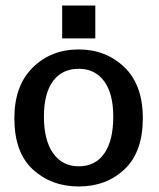

<svg xmlns="http://www.w3.org/2000/svg" viewBox="-20 -665 577 695"><path d="M205 -526V-645H325V-526ZM32 -237Q32 -355 98.5 -420.5Q165 -486 265 -486Q363 -486 430 -422Q497 -358 497 -237Q497 -115 431 -52.5Q365 10 265 10Q166 10 99 -51.5Q32 -113 32 -237ZM139 -243Q139 -157 172.5 -110Q206 -63 265 -63Q325 -63 357.5 -109.5Q390 -156 390 -243Q390 -326 357 -371Q324 -416 265 -416Q205 -416 172 -371.5Q139 -327 139 -243Z"/></svg>

Font: Coval
Style: Medium
Weight: 500
Foundry: Context Ltd
Version: Version 001.000